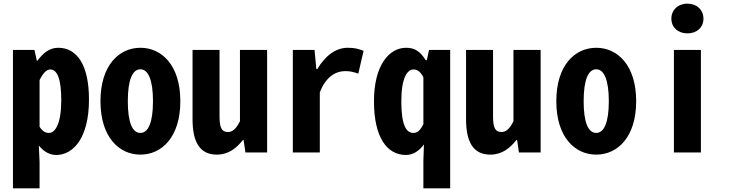

<svg xmlns="http://www.w3.org/2000/svg" viewBox="-20 -836 4040 1053"><path d="M51 197H197V52L193 -38C221 -2 256 14 288 14C383 14 468 -81 468 -290C468 -477 404 -574 299 -574C251 -574 217 -545 185 -503H182L169 -562H51ZM248 -107C231 -107 214 -114 197 -141V-397C217 -436 235 -455 256 -455C294 -455 316 -402 316 -287C316 -157 283 -107 248 -107Z M750 12C867 12 969 -84 969 -281C969 -478 867 -574 750 -574C633 -574 531 -478 531 -281C531 -84 633 12 750 12ZM750 -107C706 -107 681 -164 681 -281C681 -397 706 -456 750 -456C793 -456 819 -397 819 -281C819 -164 793 -107 750 -107Z M1169 12C1234 12 1277 -24 1312 -68H1316L1326 0H1445V-562H1296V-171C1277 -133 1257 -112 1231 -112C1193 -112 1184 -140 1184 -200V-562H1036V-182C1036 -58 1075 12 1169 12Z M1586 0H1734V-329C1766 -414 1820 -446 1874 -446C1900 -446 1921 -441 1945 -432L1974 -557C1948 -567 1930 -574 1887 -574C1822 -574 1764 -531 1720 -457H1715L1705 -562H1586Z M2302 197H2449V-562H2333L2321 -506H2315C2284 -554 2256 -574 2207 -574C2114 -574 2031 -478 2031 -281C2031 -81 2103 14 2207 14C2245 14 2280 -9 2305 -44L2302 45ZM2247 -107C2208 -107 2181 -149 2181 -281C2181 -410 2214 -455 2248 -455C2268 -455 2286 -444 2302 -412V-155C2284 -119 2268 -107 2247 -107Z M2669 12C2734 12 2777 -24 2812 -68H2816L2826 0H2945V-562H2796V-171C2777 -133 2757 -112 2731 -112C2693 -112 2684 -140 2684 -200V-562H2536V-182C2536 -58 2575 12 2669 12Z M3250 12C3367 12 3469 -84 3469 -281C3469 -478 3367 -574 3250 -574C3133 -574 3031 -478 3031 -281C3031 -84 3133 12 3250 12ZM3250 -107C3206 -107 3181 -164 3181 -281C3181 -397 3206 -456 3250 -456C3293 -456 3319 -397 3319 -281C3319 -164 3293 -107 3250 -107Z M3676 0H3824V-562H3676ZM3750 -653C3802 -653 3838 -686 3838 -734C3838 -781 3802 -816 3750 -816C3698 -816 3662 -781 3662 -734C3662 -686 3698 -653 3750 -653Z"/></svg>

Font: Noto Sans Mono CJK SC
Style: Bold
Weight: 700
Designer: Ryoko NISHIZUKA 西塚涼子 (kana, bopomofo & ideographs); Paul D. Hunt (Latin, Greek & Cyrillic); Sandoll Communications 산돌커뮤니
Foundry: Adobe
Version: Version 2.004;hotconv 1.0.118;makeotfexe 2.5.65603